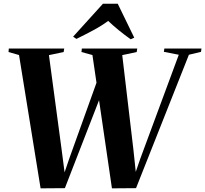

<svg xmlns="http://www.w3.org/2000/svg" viewBox="-20 -1002 1094 1024"><path d="M196.5 2.5 81.5 -708.5 25.5 -724.5 27 -743H322.5L319.5 -724.5L241 -708L308 -209L329 -48L307 -31.5L349.5 -156.5L540 -687H593.5L326 1.5ZM577 2.5 473 -708.5 414.5 -724.5 416.5 -743H712L709 -724.5L632 -708L691.5 -204L708 -48L685.5 -31.5L728.5 -156.5L933.5 -710L854 -725.5L856.5 -743H1054.5L1052 -725.5L987.5 -710L705.5 1.5ZM370 -806.5 529 -982H608L696 -801L677 -792.5Q644.5 -815.5 613.8 -840.5Q583 -865.5 557 -890.5Q520.5 -863.5 476 -839.8Q431.5 -816 387.5 -794.5Z"/></svg>

Font: Merriweather 144pt
Style: Bold Italic
Weight: 700
Italic angle: -7.8°
Version: Version 2.101